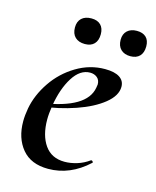

<svg xmlns="http://www.w3.org/2000/svg" viewBox="-93 -632 577 710"><g transform="rotate(15 196.0 -277.5)"><path d="M24 -134Q24 -157 29 -185Q39 -238 72.5 -287.5Q106 -337 157.5 -368Q209 -399 267 -399Q304 -399 323 -386.5Q342 -374 342 -351Q342 -317 303.5 -286Q265 -255 202.5 -233.5Q140 -212 71 -204L73 -217Q239 -242 253 -324Q255 -334 255 -337Q255 -354 244 -363Q233 -372 217 -372Q179 -372 151.5 -328.5Q124 -285 113 -218Q108 -186 108 -164Q108 -103 134 -66Q160 -29 210 -29Q233 -29 257.5 -36.5Q282 -44 304 -60H305Q308 -60 310.5 -57Q313 -54 311 -52Q242 12 158 12Q92 12 58 -29Q24 -70 24 -134ZM119 -519Q119 -542 132.5 -554.5Q146 -567 170 -567Q193 -567 205.5 -554.5Q218 -542 218 -519Q218 -495 205.5 -482Q193 -469 170 -469Q146 -469 132.5 -482Q119 -495 119 -519ZM294 -519Q294 -541 307.5 -553.5Q321 -566 344 -566Q367 -566 379.5 -554Q392 -542 392 -519Q392 -495 379.5 -482Q367 -469 344 -469Q321 -469 307.5 -482Q294 -495 294 -519Z"/></g></svg>

Font: Cormorant Garamond SemiBold
Style: Italic
Weight: 600
Italic angle: -10°
Designer: Christian Thalmann (Catharsis Fonts)
Foundry: Catharsis Fonts
Version: Version 4.000